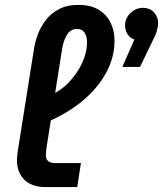

<svg xmlns="http://www.w3.org/2000/svg" viewBox="-20 -763 665 783"><path d="M167 0Q109 0 79 -30.5Q49 -61 49 -111Q49 -119 50 -127Q51 -135 52 -144L119 -566Q123 -592 134 -622Q145 -652 166 -680Q187 -708 220 -725.5Q253 -743 300 -743Q351 -743 383.5 -722.5Q416 -702 431.5 -669.5Q447 -637 447 -599Q447 -541 424.5 -490Q402 -439 362.5 -395.5Q323 -352 272 -318.5Q221 -285 164 -262L172 -369Q224 -389 260 -426.5Q296 -464 315.5 -507.5Q335 -551 335 -588Q335 -614 325 -629.5Q315 -645 294 -645Q270 -645 255.5 -624.5Q241 -604 234 -568L170 -163Q169 -156 168 -146.5Q167 -137 167 -131Q167 -114 176.5 -106Q186 -98 203 -98H310L295 0ZM479 -490 528 -602Q508 -609 499 -625.5Q490 -642 490 -660Q490 -679 500 -695Q510 -711 526.5 -721Q543 -731 562 -731Q592 -731 608.5 -712Q625 -693 625 -668Q625 -658 620 -639Q615 -620 605 -602L551 -490Z"/></svg>

Font: MuseoModerno Medium
Style: Italic
Weight: 500
Italic angle: -9°
Designer: Pablo Cosgaya, Héctor Gatti, Marcela Romero, and the Authors of The MuseoModerno Project.
Foundry: Omnibus-Type Team
Version: Version 1.003